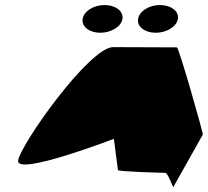

<svg xmlns="http://www.w3.org/2000/svg" viewBox="-20 -750 825 762"><path d="M52 -113C42 -49 432 -199 432 -199L448 -75C448 -69 623 -64 636 -64C647 -64 667 -2 668 -8L785 -216C786 -224 690 -562 682 -562C682 -562 523 -563 429 -563C335 -563 62 -178 52 -113ZM308 -675C303 -644 335 -620 378 -620C421 -620 461 -644 466 -675C471 -706 438 -730 395 -730C352 -730 313 -706 308 -675ZM528 -675C523 -644 555 -620 598 -620C641 -620 681 -644 686 -675C691 -706 658 -730 615 -730C572 -730 533 -706 528 -675Z"/></svg>

Font: Ampere
Style: SCSuExtIta
Weight: 400
Version: Version 1